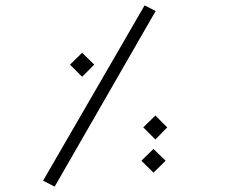

<svg xmlns="http://www.w3.org/2000/svg" viewBox="-20 -688 839 713"><path d="M140 -17 517 -668 558 -647 183 5ZM240 -448 285 -492 330 -448 285 -403ZM512 -215 557 -259 601 -215 557 -170ZM505 -91 550 -135 595 -91 550 -47Z"/></svg>

Font: FiraGO ExtraLight
Style: Regular
Weight: 200
Designer: bBox Type
Foundry: bBox Type GmbH
Version: Version 1.001